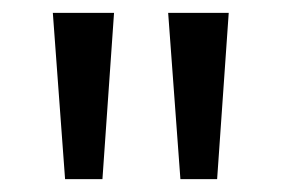

<svg xmlns="http://www.w3.org/2000/svg" viewBox="-20 -734 437 298"><path d="M157 -714H62L81 -456H139ZM335 -714H241L260 -456H317Z"/></svg>

Font: Noto Sans Ethiopic SemiCondensed
Style: Regular
Weight: 400
Width: 4
Designer: Monotype Design Team
Foundry: Monotype Imaging Inc.
Version: Version 2.102